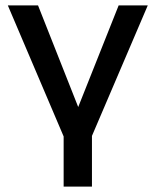

<svg xmlns="http://www.w3.org/2000/svg" viewBox="-20 -512 576 712"><path d="M216 180V-6L9 -492H121L278 -95H262L420 -492H528L321 -8V180Z"/></svg>

Font: NunitoSans_10ptSemiBold
Style: Regular
Weight: 600
Designer: Vernon Adams
Foundry: Vernon Adams
Version: Version 3.101;gftools[0.9.27]